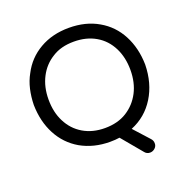

<svg xmlns="http://www.w3.org/2000/svg" viewBox="-146 -857 1084 1113"><g transform="rotate(-20 396.5 -300.5)"><path d="M593 120Q573 120 561 105L455 -22Q442 -20 427.5 -19Q413 -18 396 -18Q296 -18 216 -63Q139 -108 97 -187.5Q55 -267 53 -370Q54 -420 64.5 -466Q75 -512 97 -551Q138 -631 216 -676Q294 -721 396 -721Q500 -721 577 -676Q654 -632 696 -552Q738 -472 740 -370Q738 -255 685 -169.5Q632 -84 539 -46L624 48Q636 61 636 77Q637 95 623.5 107.5Q610 120 593 120ZM396 -103Q475 -103 531 -138Q587 -173 618 -232.5Q649 -292 649 -370Q649 -447 619 -507Q588 -569 530.5 -602.5Q473 -636 396 -636Q316 -636 262 -601Q206 -567 175 -507Q144 -447 144 -370Q144 -292 174 -233Q205 -171 262.5 -137Q320 -103 396 -103Z"/></g></svg>

Font: Huninn
Style: Regular
Weight: 400
Designer: justfont
Foundry: justfont
Version: Version 1.003